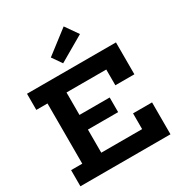

<svg xmlns="http://www.w3.org/2000/svg" viewBox="-234 -1203 1279 1364"><g transform="rotate(-30 406.0 -521.5)"><path d="M521 -442.3V-322.2H199.1V-442.3ZM608.3 -261.6H764.3V0H25.6V-132.5H117.2V-626.5H25.6V-758.9H755.3V-497.3H599.3V-626.5H273.2V-132.5H608.3ZM490.3 -1043 563.5 -938.2 356.3 -818 301 -897.3Z"/></g></svg>

Font: Hepta Slab ExtraLight
Style: Regular
Weight: 200
Designer: Michael LaGattuta
Foundry: Michael LaGattuta
Version: Version 1.100